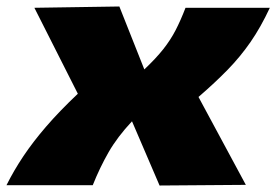

<svg xmlns="http://www.w3.org/2000/svg" viewBox="-33 -571 852 592"><path d="M539 -547H799Q771 -487 739.5 -441.5Q708 -396 669 -356Q630 -316 579 -272L725 -1L459 1L374 -197Q329 -149 302 -102Q275 -55 253 0H-13Q10 -46 39.5 -90Q69 -134 109.5 -181Q150 -228 207 -282L73 -547L335 -551L412 -357Q448 -391 470.5 -419.5Q493 -448 508.5 -478Q524 -508 539 -547Z"/></svg>

Font: Georama ExtraExtended ExtraBold
Style: Italic
Weight: 800
Width: 8
Italic angle: -9°
Designer: Jean-Baptiste Levee
Foundry: Production Type
Version: Version 1.000